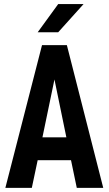

<svg xmlns="http://www.w3.org/2000/svg" viewBox="-20 -908 525 928"><path d="M323.2 -133.8H162.1L133.8 0H5.9L183.1 -689.9H303.2L479 0H351.1ZM300.8 -244.1 243.2 -523.9 185.1 -244.1ZM261.2 -888.2H383.8L261.2 -752H162.1Z"/></svg>

Font: D-DIN Condensed
Style: DINCondensed-Bold
Weight: 700
Width: 3
Designer: Charles Nix
Foundry: Datto Inc.
Version: Version 1.10